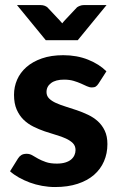

<svg xmlns="http://www.w3.org/2000/svg" viewBox="-20 -746 482 774"><path d="M377.5 -409.5Q372 -401 366.2 -397.2Q360.5 -393.5 350.5 -393.5Q340.5 -393.5 330 -398.5Q319.5 -403.5 306.5 -409.2Q293.5 -415 276.8 -420Q260 -425 238 -425Q204.5 -425 186 -411.2Q167.5 -397.5 167.5 -375Q167.5 -359.5 178 -349Q188.5 -338.5 205.8 -330.8Q223 -323 245 -316.2Q267 -309.5 290.2 -301.5Q313.5 -293.5 335.5 -283Q357.5 -272.5 374.8 -256.8Q392 -241 402.5 -218.8Q413 -196.5 413 -165Q413 -127.5 399.2 -95.8Q385.5 -64 359 -41Q332.5 -18 293 -5Q253.5 8 202 8Q175.5 8 149.5 3.2Q123.5 -1.5 100 -10.2Q76.5 -19 56 -30.5Q35.5 -42 20.5 -55.5L52.5 -107Q58 -116 66.2 -121Q74.5 -126 87.5 -126Q100 -126 110.5 -119.8Q121 -113.5 134 -106.2Q147 -99 164.8 -92.8Q182.5 -86.5 209 -86.5Q229 -86.5 243.5 -91Q258 -95.5 267 -103.2Q276 -111 280.2 -120.8Q284.5 -130.5 284.5 -141Q284.5 -158 273.8 -168.8Q263 -179.5 245.8 -187.5Q228.5 -195.5 206 -202Q183.5 -208.5 160.2 -216.5Q137 -224.5 114.8 -235.5Q92.5 -246.5 75.2 -263.2Q58 -280 47.2 -304.5Q36.5 -329 36.5 -364Q36.5 -396 49 -424.8Q61.5 -453.5 86.5 -475.5Q111.5 -497.5 148.8 -510.5Q186 -523.5 235 -523.5Q290 -523.5 335 -505.5Q380 -487.5 409 -458.5ZM409.5 -725.5 293.5 -584H164.5L48.5 -725.5H144Q152.5 -725.5 159.8 -722.8Q167 -720 171 -716.5L219 -665.5Q225 -659.5 231 -652Q234 -656 236.8 -659.2Q239.5 -662.5 242.5 -665.5L290.5 -716.5Q294.5 -719.5 302 -722.5Q309.5 -725.5 317.5 -725.5Z"/></svg>

Font: Lato 2
Style: Regular
Weight: 800
Designer: Lukasz Dziedzic with Adam Twardoch and Botio Nikoltchev
Foundry: tyPoland Lukasz Dziedzic
Version: Version 2.015; 2015-08-06; http://www.latofonts.com/